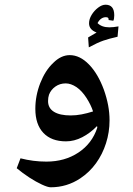

<svg xmlns="http://www.w3.org/2000/svg" viewBox="-20 -600 565 815"><path d="M195 195Q183 195 158 183.5Q133 172 104.5 153.5Q76 135 51 114L67 72Q94 79 121.5 82.5Q149 86 177 86Q255 86 313 47.5Q371 9 393 -58L392 -65Q363 -35 329 -17.5Q295 0 260 0Q198 0 164 -36Q130 -72 130 -138Q130 -194 151 -247.5Q172 -301 206 -333Q239 -366 276 -366Q319 -366 357.5 -326.5Q396 -287 421 -219Q433 -185 439 -153Q445 -121 445 -89Q445 -39 430 8Q415 55 387.5 93Q360 131 321 157Q264 195 195 195ZM280 -110Q303 -110 326.5 -114.5Q350 -119 375 -127Q366 -155 347 -184.5Q328 -214 305 -230Q281 -246 259 -246Q234 -246 215 -232.5Q196 -219 188 -198Q184 -186 184 -171Q184 -141 209 -125.5Q234 -110 280 -110ZM357 -399 354 -441 390 -462Q358 -474 358 -501Q358 -519 369 -537Q380 -555 396.5 -567.5Q413 -580 428 -580Q465 -580 465 -535Q465 -520 461 -512L441 -515V-518Q441 -523 438 -525Q435 -527 429 -527Q419 -527 410 -521Q401 -515 394 -502Q412 -484 444 -484Q452 -484 462 -485Q472 -486 483 -488L479 -444Q443 -436 418.5 -427.5Q394 -419 357 -399Z"/></svg>

Font: Noto Naskh Arabic
Style: Regular
Weight: 400
Designer: Monotype Design Team, David Williams, Mohamad Dakak and Nizar Qandah
Foundry: Monotype Imaging Inc.
Version: Version 2.013